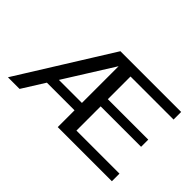

<svg xmlns="http://www.w3.org/2000/svg" viewBox="-103 -999 1323 1323"><g transform="rotate(45 558.0 -337.5)"><path d="M38 0H151.5L552.5 -639.5L553 -675H459ZM210.5 -163.5H544V-235.5H235.5ZM523.5 0H1051V-74H631.5V-310H1025.5V-380H631.5V-601H1051V-675H523.5Z"/></g></svg>

Font: Anybody SemiExpanded
Style: Regular
Weight: 400
Width: 6
Designer: Tyler Finck
Foundry: Etcetera Type Company
Version: Version 1.113;gftools[0.9.25]